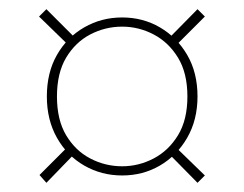

<svg xmlns="http://www.w3.org/2000/svg" viewBox="-20 -507 532 418"><path d="M246 -125Q201 -125 163.5 -146.5Q126 -168 104 -207Q82 -246 82 -297Q82 -349 104 -387.5Q126 -426 163.5 -447.5Q201 -469 246 -469Q291 -469 328 -447.5Q365 -426 387.5 -387.5Q410 -349 410 -297Q410 -246 387.5 -207Q365 -168 328 -146.5Q291 -125 246 -125ZM81 -109 66 -126 136 -196 143 -173ZM410 -109 346 -174 355 -194 426 -125ZM246 -145Q282 -145 314.5 -162Q347 -179 367.5 -212.5Q388 -246 388 -297Q388 -348 367.5 -381.5Q347 -415 314.5 -432Q282 -449 246 -449Q209 -449 176.5 -432Q144 -415 124 -381.5Q104 -348 104 -297Q104 -246 124 -212.5Q144 -179 176.5 -162Q209 -145 246 -145ZM137 -401 65 -471 81 -487 146 -422ZM356 -401 345 -421 410 -487 426 -471Z"/></svg>

Font: DM Sans 17pt Thin
Style: Regular
Weight: 250
Version: Version 4.004;gftools[0.9.30]